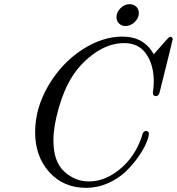

<svg xmlns="http://www.w3.org/2000/svg" viewBox="-20 -881 850 923"><path d="M148.9 -245.1Q148.9 -360.4 211.9 -468.3Q274.9 -576.2 372.6 -640.6Q470.2 -705.1 568.8 -705.1Q671.9 -705.1 719.2 -620.1Q789.1 -700.2 793 -702.1Q795.9 -704.1 799.8 -704.1Q809.6 -704.1 810.1 -691.9Q810.1 -688 748 -439.9Q743.2 -418.9 730 -418.9Q714.8 -418.9 714.8 -434.1Q714.8 -435.1 717 -452.6Q719.2 -470.2 719.2 -490.2Q719.2 -567.4 683.6 -620.6Q647.9 -673.8 577.1 -673.8Q505.4 -673.8 437.3 -627Q369.1 -580.1 325.2 -509.8Q286.1 -446.8 261.5 -358.9Q236.8 -271 236.8 -206.1Q236.8 -104 288.8 -56.4Q340.8 -8.8 407.2 -8.8Q485.4 -8.8 557.1 -68.4Q628.9 -127.9 661.1 -223.1Q662.1 -225.1 663.1 -230Q664.1 -234.9 665 -237.5Q666 -240.2 668.5 -243.7Q670.9 -247.1 673.8 -249Q679.7 -252.9 687.7 -250Q695.8 -247.1 695.8 -238.8Q695.8 -223.6 683.3 -193.8Q670.9 -164.1 645 -127Q619.1 -89.8 584.5 -56.4Q549.8 -22.9 499.5 -0.5Q449.2 22 394 22Q285.2 22 217 -53.5Q148.9 -128.9 148.9 -245.1ZM540 -798.8Q540 -821.8 559.1 -841.3Q578.1 -860.8 603 -860.8Q622.1 -860.8 634.8 -848.9Q647.5 -836.9 647.5 -817.9Q647.5 -793.9 627.4 -774.9Q607.4 -755.9 583 -755.9Q564.9 -755.9 552.5 -767.8Q540 -779.8 540 -798.8Z"/></svg>

Font: CMU Classical Serif
Style: Italic
Weight: 500
Italic angle: -14.04°
Version: Version 0.7.0